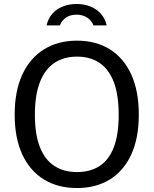

<svg xmlns="http://www.w3.org/2000/svg" viewBox="-20 -938 774 968"><path d="M368.2 10Q271.6 10 201 -33.5Q130.5 -76.9 92.2 -159.6Q54 -242.2 54 -360Q54 -478.6 92.5 -561.8Q131 -645.1 201.6 -689Q272.2 -733 368.2 -733Q464 -733 534 -689.2Q604 -645.4 641.9 -562.2Q679.8 -478.9 679.8 -360Q679.8 -242.4 642.2 -159.8Q604.5 -77.2 534.5 -33.6Q464.6 10 368.2 10ZM368.2 -70.5Q435.1 -70.5 482.1 -101.1Q529.1 -131.7 553.8 -195.7Q578.4 -259.6 578.4 -359Q578.4 -460.1 553.5 -525Q528.5 -589.8 481.5 -621.1Q434.5 -652.5 368.2 -652.5Q302 -652.5 254.5 -621Q207 -589.5 181.5 -524.5Q155.9 -459.5 155.9 -359Q155.9 -259.3 181.5 -195.5Q207 -131.7 254.5 -101.1Q302 -70.5 368.2 -70.5ZM518 -809.8Q510.4 -843.8 489.1 -868Q467.7 -892.2 436 -905.1Q404.2 -918 365.6 -918Q328.9 -918 297.4 -905.6Q265.8 -893.2 244.2 -869Q222.6 -844.8 214.9 -809.8H282Q290.3 -833.6 312.1 -848.9Q333.9 -864.1 365.6 -864.1Q397.1 -864.1 419.8 -848.9Q442.6 -833.6 451.4 -809.8Z"/></svg>

Font: Public Sans Thin
Style: Regular
Weight: 100
Designer: The Public Sans project authors (U.S. Web Design System). Libre Franklin designed by Pablo Impallari and Rodrigo Fuenzal
Version: Version 1.008